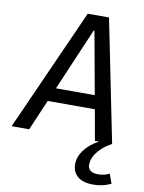

<svg xmlns="http://www.w3.org/2000/svg" viewBox="-133 -757 802 1067"><g transform="rotate(10 267.5 -224.0)"><path d="M405 -173H139L65 0H-34L274 -689H394L533 0Q501 18 480.5 36.5Q460 55 448 73Q436 91 431.5 107Q427 123 427 136Q427 156 441 168Q455 180 486 180Q506 180 523 175Q540 170 549 165L568 219Q542 231 518 236Q494 241 468 241Q410 241 380 215.5Q350 190 350 146Q350 105 378.5 66.5Q407 28 459 0H436ZM172 -250H391L327 -603H323Z"/></g></svg>

Font: Yekcdsyqcyvpieeyorgstswgcgt
Style: Regular
Weight: 400
Italic angle: -8°
Designer: Carrois Corporate & Edenspiekermann
Foundry: Carrois Corporate GbR & Edenspiekermann AG
Version: Version 2.001